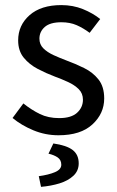

<svg xmlns="http://www.w3.org/2000/svg" viewBox="-20 -519 461 754"><path d="M209.5 12.2Q158.2 12.2 111.1 -7.3Q64 -26.9 29.3 -55.7L71.8 -112.8Q103.5 -87.4 136.5 -71.3Q169.4 -55.2 212.4 -55.2Q259.8 -55.2 282.7 -76.2Q305.7 -97.2 305.7 -127.4Q305.7 -152.3 289.3 -168.7Q272.9 -185.1 247.6 -196.8Q222.2 -208.5 195.3 -218.3Q161.6 -231 128.4 -248.3Q95.2 -265.6 73.2 -292.5Q51.3 -319.3 51.3 -360.4Q51.3 -419.9 96.2 -459.5Q141.1 -499 220.7 -499Q266.6 -499 305.7 -483.2Q344.7 -467.3 373.5 -444.3L332 -390.1Q307.1 -408.7 281 -420.2Q254.9 -431.6 221.2 -431.6Q176.8 -431.6 155.8 -413.1Q134.8 -394.5 134.8 -367.2Q134.8 -344.7 150.1 -329.3Q165.5 -314 189.9 -302.7Q214.4 -291.5 241.7 -281.2Q276.4 -268.6 310.5 -251.7Q344.7 -234.9 366.9 -206.8Q389.2 -178.7 389.2 -132.3Q389.2 -73.2 343 -30.5Q296.9 12.2 209.5 12.2ZM141.1 214.8 132.3 172.9Q171.4 167.5 196 157Q220.7 146.5 220.7 127.9Q220.7 108.9 206.3 99.1Q191.9 89.4 170.4 84.5L189.5 44.4Q241.7 51.8 265.4 70.1Q289.1 88.4 289.1 122.6Q289.1 151.9 268.1 171.4Q247.1 190.9 213.6 201.2Q180.2 211.4 141.1 214.8Z"/></svg>

Font: Varta Light Medium
Style: Regular
Weight: 500
Version: Version 1.004